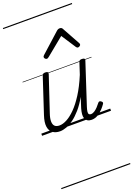

<svg xmlns="http://www.w3.org/2000/svg" viewBox="-264 -1101 1175 1691"><g transform="rotate(-20 323.0 -255.0)"><path d="M164 17Q123 17 96 -2.5Q69 -22 63 -62.5Q57 -103 78 -166L186 -494Q190 -506 196.5 -510.5Q203 -515 216 -515Q233 -515 239 -509Q245 -503 241 -491L131 -161Q117 -120 117.5 -91Q118 -62 132.5 -47.5Q147 -33 177 -33Q208 -33 246 -53Q284 -73 326 -115Q368 -157 411.5 -225Q455 -293 496 -391L530 -495Q534 -508 540 -512Q546 -516 560 -516Q576 -516 582.5 -510.5Q589 -505 585 -493L458 -105Q450 -80 448 -63.5Q446 -47 452 -39.5Q458 -32 470 -32Q487 -32 504 -43Q521 -54 536.5 -70.5Q552 -87 564 -103Q570 -111 577 -112Q584 -113 592 -107Q602 -100 603.5 -93.5Q605 -87 600 -80Q588 -62 567.5 -39.5Q547 -17 519.5 0Q492 17 460 17Q436 17 421.5 7.5Q407 -2 400.5 -18.5Q394 -35 396 -58Q398 -81 406 -109L437 -206Q402 -144 365 -101.5Q328 -59 292.5 -33Q257 -7 224 5Q191 17 164 17ZM272 -623Q264 -623 257 -630Q250 -637 250 -645Q250 -650 252.5 -654Q255 -658 259 -662L440 -825Q448 -832 455 -834.5Q462 -837 470 -837Q477 -837 483.5 -834Q490 -831 494 -823L584 -660Q587 -655 588.5 -651Q590 -647 590 -644Q590 -635 581 -629Q572 -623 565 -623Q559 -623 554.5 -626Q550 -629 547 -634L459 -769L294 -634Q287 -629 282.5 -626Q278 -623 272 -623ZM0 490H646V500H0ZM0 -20H646V0H0ZM0 -505H646V-500H0ZM0 -1010H646V-1000H0Z"/></g></svg>

Font: Playwrite AU TAS Guides
Style: Regular
Weight: 400
Designer: Veronika Burian, José Scaglione
Foundry: TypeTogether
Version: Version 1.003